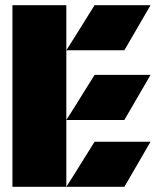

<svg xmlns="http://www.w3.org/2000/svg" viewBox="-20 -721 650 741"><path d="M345 -174 267 -48.9 236 0H237H297H460L561 -174ZM345 -701 267 -575.9 236 -527H237H297H460L561 -701ZM345 -432 267 -306.9 236 -258H237H297H460L561 -432ZM236 0H28V-701H236V-527V-258Z"/></svg>

Font: Radio Edit
Style: P3
Weight: 800
Version: Version 3.001;PS 003.001;hotconv 1.0.70;makeotf.lib2.5.58329